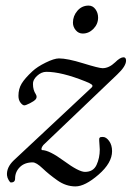

<svg xmlns="http://www.w3.org/2000/svg" viewBox="-20 -633 471 687"><path d="M297 -613Q312 -613 321.5 -600Q331 -587 331 -570Q331 -547 314.5 -530Q298 -513 276 -513Q261 -513 251 -525Q241 -537 241 -552Q241 -576 257 -594.5Q273 -613 297 -613ZM422 -428Q431 -428 431 -416Q431 -396 399 -366L135 -114Q125 -101 130 -96Q156 -96 209 -57Q262 -18 284 -18Q314 -18 325.5 -43Q337 -68 337 -98Q337 -106 336 -114.5Q335 -123 335 -129Q335 -134 335 -136Q335 -138 336.5 -140Q338 -142 340.5 -142.5Q343 -143 348 -143Q360 -143 370.5 -128.5Q381 -114 381 -92Q381 -50 332.5 -8Q284 34 250 34Q216 34 185.5 12.5Q155 -9 132.5 -30.5Q110 -52 97 -52Q68 -52 51 -35Q34 -18 34 6Q34 20 19 20Q16 20 11 11.5Q6 3 5 -6Q3 -34 29 -59L308 -320Q314 -326 307.5 -331Q301 -336 285 -342Q200 -376 146 -376Q128 -376 112.5 -361.5Q97 -347 98 -332Q98 -311 108 -296Q114 -286 108 -278Q102 -271 87 -263.5Q72 -256 67 -256Q61 -256 53.5 -265.5Q46 -275 46 -290Q46 -315 57.5 -334Q69 -353 96 -378Q113 -394 143.5 -409Q174 -424 191 -424Q221 -424 277.5 -406.5Q334 -389 347 -389Q370 -389 392 -410Q410 -428 422 -428Z"/></svg>

Font: EB Garamond 12
Style: Italic
Weight: 400
Italic angle: -17°
Version: Version 0.016; ttfautohint (v1.8.4)